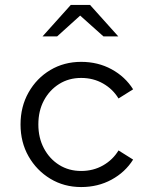

<svg xmlns="http://www.w3.org/2000/svg" viewBox="-20 -746 640 776"><path d="M308 10Q239 10 183.5 -23.5Q128 -57 95.5 -114Q63 -171 63 -243Q63 -315 95.5 -372.5Q128 -430 183.5 -463Q239 -496 308 -496Q376 -496 431 -466Q486 -436 518 -385L459 -348Q436 -386 396.5 -408.5Q357 -431 308 -431Q258 -431 219 -406.5Q180 -382 157.5 -340Q135 -298 135 -243Q135 -189 157.5 -146.5Q180 -104 219 -79.5Q258 -55 308 -55Q357 -55 396.5 -77.5Q436 -100 459 -138L518 -101Q486 -50 431 -20Q376 10 308 10ZM152 -599 266 -726H344L458 -599H398L304 -683L211 -599Z"/></svg>

Font: Red Hat Mono
Style: Regular
Weight: 400
Designer: Pentagram, MCKL
Foundry: Pentagram, MCKL
Version: Version 1.023